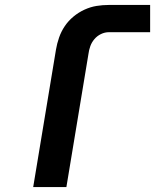

<svg xmlns="http://www.w3.org/2000/svg" viewBox="-20 -755 640 775"><path d="M248 0H114L206 -555Q210 -579 218.5 -603.5Q227 -628 241.5 -649.5Q256 -671 276.5 -688Q297 -705 321 -716Q345 -727 369.5 -731Q394 -735 419 -735H586V-625H419Q403 -625 387.5 -617.5Q372 -610 361 -597Q350 -584 344.5 -568.5Q339 -553 337 -537Z"/></svg>

Font: Iosevka Aile Extrabold
Style: Italic
Weight: 800
Italic angle: -9°
Designer: Belleve Invis
Foundry: Belleve Invis
Version: Version 31.1.0; ttfautohint (v1.8.4)